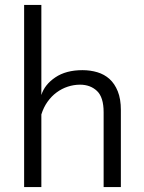

<svg xmlns="http://www.w3.org/2000/svg" viewBox="-20 -760 585 780"><path d="M401 0V-304Q401 -365 374 -390.5Q347 -416 305 -416Q280 -416 255.5 -408Q231 -400 210 -384.5Q189 -369 173 -346.5Q157 -324 148 -295V0H78V-740H148V-374Q161 -416 204.5 -445.5Q248 -475 315 -475Q347 -475 375.5 -466.5Q404 -458 425 -439Q446 -420 458.5 -389Q471 -358 471 -313V0Z"/></svg>

Font: Quattrocento Sans
Style: Regular
Weight: 400
Designer: Pablo Impallari
Foundry: Pablo Impallari, Igino Marini, Brenda Gallo
Version: Version 2.000